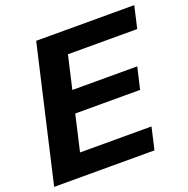

<svg xmlns="http://www.w3.org/2000/svg" viewBox="-137 -842 946 964"><g transform="rotate(-20 336.0 -360.0)"><path d="M-9 0 157 -720H311L145 0ZM63 0 90 -118H554L527 0ZM134 -310 161 -426H590L563 -310ZM202 -602 229 -720H681L654 -602Z"/></g></svg>

Font: Instrument Sans
Style: Bold Italic
Weight: 700
Italic angle: -13°
Designer: Rodrigo Fuenzalida
Foundry: fragTYPE
Version: Version 1.000;gftools[0.9.28]